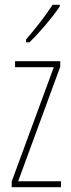

<svg xmlns="http://www.w3.org/2000/svg" viewBox="-20 -783 298 803"><path d="M230 -756V-763H200C166 -711 134 -671 89 -618V-606H103C142 -643 197 -707 230 -756ZM235 0V-25H56L232 -504V-527H43V-502H205L29 -24V0Z"/></svg>

Font: Noto Sans Sinhala ExtraCondensed Thin
Style: Regular
Weight: 100
Width: 2
Designer: Jelle Bosma - Monotype Design Team
Foundry: Monotype Imaging Inc.
Version: Version 2.006